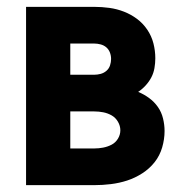

<svg xmlns="http://www.w3.org/2000/svg" viewBox="-20 -540 540 560"><path d="M56 0V-520H255Q277 -520 299 -517Q321 -514 341.5 -506Q362 -498 379.5 -485Q397 -472 409.5 -453.5Q422 -435 427.5 -413.5Q433 -392 433 -370Q433 -356 430.5 -341.5Q428 -327 421.5 -314.5Q415 -302 405 -291Q395 -280 383 -272Q400 -265 415 -254Q430 -243 440.5 -228Q451 -213 455.5 -194.5Q460 -176 460 -158Q460 -134 453 -110Q446 -86 431 -67Q416 -48 395 -34.5Q374 -21 351 -13.5Q328 -6 303.5 -3Q279 0 255 0ZM185 -322H255Q264 -322 273.5 -324.5Q283 -327 290.5 -333.5Q298 -340 301 -349.5Q304 -359 304 -368Q304 -378 300.5 -387Q297 -396 290 -402Q283 -408 273.5 -410.5Q264 -413 255 -413H185ZM185 -107H255Q268 -107 281 -109.5Q294 -112 305.5 -118Q317 -124 324 -135.5Q331 -147 331 -160Q331 -173 324 -185Q317 -197 305.5 -203.5Q294 -210 281 -212.5Q268 -215 255 -215H185Z"/></svg>

Font: Iosevka SS18 Heavy
Style: Regular
Weight: 900
Monospace: yes
Designer: Belleve Invis
Foundry: Belleve Invis
Version: Version 25.1.1; ttfautohint (v1.8.4)